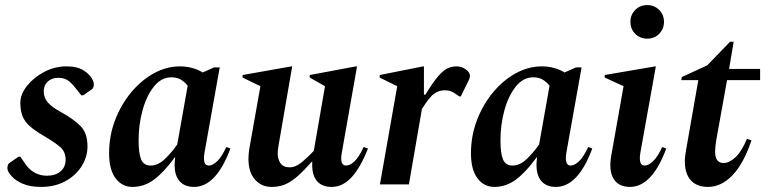

<svg xmlns="http://www.w3.org/2000/svg" viewBox="-20 -725 3009 755"><path d="M142 10Q99 10 70.5 -2Q42 -14 27 -31Q9 -49 9 -64Q9 -70 11 -76Q13 -82 20 -86L53 -109H60L77 -84Q93 -59 115.5 -46.5Q138 -34 164 -34Q198 -34 218 -51Q238 -68 238 -97Q238 -129 216 -147.5Q194 -166 150 -192Q116 -212 96.5 -229.5Q77 -247 68.5 -268.5Q60 -290 60 -321Q60 -354 86 -387Q112 -420 153.5 -442Q195 -464 241 -464Q280 -464 302 -452Q324 -440 336 -424Q349 -407 349 -393Q349 -387 347 -381.5Q345 -376 340 -373L307 -350H300L276 -380Q261 -399 246.5 -409Q232 -419 209 -419Q184 -419 168 -404.5Q152 -390 152 -366Q152 -340 169 -321Q186 -302 222 -283Q269 -257 296.5 -229.5Q324 -202 324 -149Q324 -108 301 -71.5Q278 -35 237 -12.5Q196 10 142 10Z M501 10Q460 10 434.5 -24Q409 -58 409 -122Q409 -191 432.5 -252.5Q456 -314 496 -362Q536 -410 585.5 -437Q635 -464 687 -464Q713 -464 736.5 -457.5Q760 -451 777 -440L822 -460H844L784 -124Q776 -74 801 -74Q816 -74 834 -91Q852 -108 870 -147L886 -141Q830 10 743 10Q700 10 680.5 -20Q661 -50 669 -106H667Q625 -48 586 -19Q547 10 501 10ZM525 -172Q525 -122 535 -98Q545 -74 573 -74Q601 -74 628 -99.5Q655 -125 677 -157L718 -388Q705 -404 690 -412.5Q675 -421 654 -421Q615 -421 586 -385.5Q557 -350 541 -293Q525 -236 525 -172Z M1048 10Q1008 10 982.5 -19Q957 -48 957 -100Q957 -117 960 -138L1004 -386L934 -420V-430L1126 -464H1129L1076 -157Q1072 -133 1072 -122Q1072 -99 1083 -83Q1094 -67 1119 -67Q1143 -67 1168.5 -88.5Q1194 -110 1214 -132L1258 -386L1198 -420V-430L1380 -464H1384L1324 -124Q1315 -74 1341 -74Q1357 -74 1374.5 -91Q1392 -108 1410 -147L1427 -141Q1398 -67 1363 -28.5Q1328 10 1284 10Q1244 10 1224.5 -15.5Q1205 -41 1208 -89H1206Q1174 -53 1149.5 -31.5Q1125 -10 1101.5 0Q1078 10 1048 10Z M1474 0 1542 -386 1473 -420V-430L1644 -464H1647V-353H1653Q1684 -404 1705 -427.5Q1726 -451 1742.5 -457.5Q1759 -464 1775 -464Q1796 -464 1812 -452Q1828 -440 1828 -427Q1828 -420 1824 -411L1792 -346H1786L1774 -354Q1764 -362 1753.5 -366Q1743 -370 1729 -370Q1706 -370 1687 -356.5Q1668 -343 1639 -296L1588 0Z M1924 10Q1883 10 1857.5 -24Q1832 -58 1832 -122Q1832 -191 1855.5 -252.5Q1879 -314 1919 -362Q1959 -410 2008.5 -437Q2058 -464 2110 -464Q2136 -464 2159.5 -457.5Q2183 -451 2200 -440L2245 -460H2267L2207 -124Q2199 -74 2224 -74Q2239 -74 2257 -91Q2275 -108 2293 -147L2309 -141Q2253 10 2166 10Q2123 10 2103.5 -20Q2084 -50 2092 -106H2090Q2048 -48 2009 -19Q1970 10 1924 10ZM1948 -172Q1948 -122 1958 -98Q1968 -74 1996 -74Q2024 -74 2051 -99.5Q2078 -125 2100 -157L2141 -388Q2128 -404 2113 -412.5Q2098 -421 2077 -421Q2038 -421 2009 -385.5Q1980 -350 1964 -293Q1948 -236 1948 -172Z M2525 -573Q2497 -573 2478 -592Q2459 -611 2459 -639Q2459 -667 2478 -686Q2497 -705 2525 -705Q2553 -705 2572 -686Q2591 -667 2591 -639Q2591 -611 2572 -592Q2553 -573 2525 -573ZM2457 10Q2412 10 2392.5 -22.5Q2373 -55 2384 -115L2432 -386L2358 -420V-430L2556 -464H2559L2498 -124Q2490 -74 2515 -74Q2530 -74 2548 -91Q2566 -108 2584 -147L2600 -141Q2544 10 2457 10Z M2764 10Q2720 10 2696.5 -16Q2673 -42 2673 -91Q2673 -102 2674.5 -113Q2676 -124 2678 -136L2726 -410H2659L2661 -422L2761 -468L2851 -561H2865L2847 -454H2969V-410H2839L2796 -171Q2792 -143 2792 -129Q2792 -84 2825 -84Q2848 -84 2872.5 -107Q2897 -130 2917 -179L2935 -173Q2904 -81 2860 -35.5Q2816 10 2764 10Z"/></svg>

Font: Spectral SemiBold
Style: Italic
Weight: 600
Italic angle: -10°
Designer: Jean-Baptiste Levee
Foundry: Production Type
Version: Version 2.001